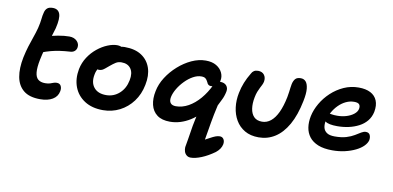

<svg xmlns="http://www.w3.org/2000/svg" viewBox="-85 -981 3093 1511"><g transform="rotate(10 1461.0 -226.0)"><path d="M253 13Q167 13 120.5 -25Q74 -63 61.5 -130.5Q49 -198 67 -288Q78 -339 90.5 -379.5Q103 -420 116.5 -457.5Q130 -495 141 -536Q152 -582 154.5 -610Q157 -638 164 -664Q169 -686 183.5 -699Q198 -712 228 -712Q271 -712 284.5 -676Q298 -640 278 -558Q269 -525 259 -495.5Q249 -466 238 -435.5Q227 -405 217.5 -370.5Q208 -336 199 -293Q186 -228 190 -189.5Q194 -151 214.5 -134.5Q235 -118 270 -118Q294 -118 309 -123Q324 -128 335.5 -132.5Q347 -137 361 -137Q385 -137 394.5 -119Q404 -101 399 -76Q391 -33 352.5 -10Q314 13 253 13ZM199 -351Q160 -336 143 -351.5Q126 -367 132 -397Q138 -423 152.5 -444Q167 -465 214 -481Q256 -495 305.5 -504Q355 -513 395 -513Q434 -513 456.5 -490Q479 -467 473 -437Q470 -421 458 -410Q446 -399 427 -397Q379 -394 341 -388.5Q303 -383 269.5 -374Q236 -365 199 -351Z M755 12Q667 12 607.5 -26.5Q548 -65 523.5 -129.5Q499 -194 514 -274Q525 -327 553.5 -370.5Q582 -414 621 -445.5Q660 -477 701.5 -494Q743 -511 778 -511Q793 -511 806.5 -506.5Q820 -502 828 -492Q836 -482 833 -465Q826 -435 809 -411.5Q792 -388 750 -373Q722 -362 699.5 -344.5Q677 -327 662 -304.5Q647 -282 642 -253Q629 -188 661 -148.5Q693 -109 759 -109Q819 -109 864 -149Q909 -189 922 -256Q934 -315 910 -349.5Q886 -384 835 -384Q809 -384 790 -372Q771 -360 747 -340Q729 -325 717 -315Q705 -305 694.5 -300Q684 -295 669 -295Q653 -295 640.5 -310Q628 -325 634 -358Q640 -385 660.5 -411.5Q681 -438 711 -459.5Q741 -481 774.5 -494Q808 -507 839 -507Q922 -507 974 -472.5Q1026 -438 1046 -378.5Q1066 -319 1050 -242Q1035 -165 992.5 -108Q950 -51 888.5 -19.5Q827 12 755 12Z M1500 260Q1480 260 1466.5 248.5Q1453 237 1448 220Q1443 203 1444 186Q1450 149 1455.5 119.5Q1461 90 1464.5 63.5Q1468 37 1473 10.5Q1478 -16 1484.5 -46Q1491 -76 1499 -113L1523 -96Q1488 -62 1450.5 -38.5Q1413 -15 1372.5 -2.5Q1332 10 1290 10Q1225 10 1187 -18.5Q1149 -47 1137 -97Q1125 -147 1138 -208Q1149 -265 1183.5 -319Q1218 -373 1267.5 -417Q1317 -461 1373.5 -487Q1430 -513 1486 -513Q1537 -513 1570.5 -493Q1604 -473 1619 -441Q1634 -409 1626 -375Q1623 -354 1602.5 -338Q1582 -322 1558 -322Q1548 -322 1539.5 -328Q1531 -334 1526 -348Q1517 -367 1506 -375.5Q1495 -384 1473 -384Q1441 -384 1407.5 -365.5Q1374 -347 1344 -316.5Q1314 -286 1293 -251Q1272 -216 1265 -183Q1259 -151 1272 -134.5Q1285 -118 1315 -118Q1366 -118 1414.5 -145Q1463 -172 1505 -221Q1547 -270 1578 -336Q1586 -351 1597.5 -359.5Q1609 -368 1625 -368Q1660 -368 1676.5 -348.5Q1693 -329 1687 -300Q1679 -261 1663.5 -231.5Q1648 -202 1639 -182Q1629 -140 1622.5 -106Q1616 -72 1610 -39Q1604 -6 1598 32Q1592 70 1583 120L1567 111Q1602 93 1624.5 80.5Q1647 68 1664.5 61.5Q1682 55 1698 55Q1718 55 1728.5 71Q1739 87 1735 112Q1731 132 1719 149.5Q1707 167 1688 182Q1635 220 1585.5 240Q1536 260 1500 260Z M1999 10Q1933 10 1887 -17Q1841 -44 1814.5 -89.5Q1788 -135 1781 -191.5Q1774 -248 1786 -307Q1795 -352 1811 -392Q1827 -432 1852 -473Q1859 -488 1872 -496.5Q1885 -505 1905 -505Q1938 -505 1954.5 -483Q1971 -461 1965 -428Q1962 -415 1956 -402.5Q1950 -390 1942 -375Q1934 -360 1926.5 -340.5Q1919 -321 1914 -295Q1904 -245 1910 -204Q1916 -163 1939 -139.5Q1962 -116 2004 -116Q2042 -116 2073.5 -141.5Q2105 -167 2128.5 -217Q2152 -267 2167 -341Q2172 -367 2174 -384.5Q2176 -402 2178 -416.5Q2180 -431 2183 -448Q2189 -475 2202.5 -490.5Q2216 -506 2246 -506Q2271 -506 2286.5 -488.5Q2302 -471 2306 -433Q2310 -395 2297 -332Q2274 -217 2231 -141Q2188 -65 2129 -27.5Q2070 10 1999 10Z M2588 10Q2519 10 2473.5 -8.5Q2428 -27 2403 -59.5Q2378 -92 2371.5 -134.5Q2365 -177 2375 -226Q2386 -278 2415.5 -329Q2445 -380 2489.5 -421.5Q2534 -463 2589.5 -488Q2645 -513 2708 -513Q2765 -513 2802.5 -493.5Q2840 -474 2855.5 -436.5Q2871 -399 2861 -345Q2852 -303 2827 -272.5Q2802 -242 2764.5 -222.5Q2727 -203 2683.5 -193.5Q2640 -184 2593 -184Q2524 -184 2498.5 -203Q2473 -222 2477 -244Q2479 -258 2487 -264.5Q2495 -271 2510 -271Q2521 -271 2536 -268Q2551 -265 2579 -265Q2617 -265 2651.5 -275.5Q2686 -286 2710 -305Q2734 -324 2739 -348Q2743 -372 2732.5 -384Q2722 -396 2692 -396Q2658 -396 2626.5 -381Q2595 -366 2568.5 -339.5Q2542 -313 2523 -278.5Q2504 -244 2496 -205Q2491 -177 2497 -153.5Q2503 -130 2524.5 -115.5Q2546 -101 2587 -101Q2642 -101 2679.5 -112.5Q2717 -124 2743 -140Q2769 -156 2788 -167.5Q2807 -179 2823 -179Q2848 -179 2856.5 -161Q2865 -143 2861 -119Q2855 -95 2832.5 -72Q2810 -49 2772.5 -30.5Q2735 -12 2688 -1Q2641 10 2588 10Z"/></g></svg>

Font: Shantell Sans SemiBold
Style: Italic
Weight: 600
Italic angle: -11°
Designer: Stephen Nixon, Anya Danilova, Shantell Martin
Foundry: Arrow Type
Version: Version 1.011;[c5ecc13dd]